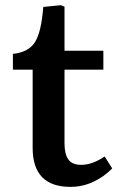

<svg xmlns="http://www.w3.org/2000/svg" viewBox="-20 -707 458 741"><path d="M252 14.2Q106 14.2 106 -136.2V-438H29.8V-499Q90.3 -505.4 115 -544.4Q139.6 -583.5 147 -680.2L214.8 -687L229 -681.2V-511.2H378.9V-438H229V-152.8Q229 -112.8 243.7 -91.8Q258.3 -70.8 293.9 -70.8Q335.9 -70.8 383.8 -103L413.1 -57.1Q381.8 -24.9 340.3 -5.4Q298.8 14.2 252 14.2Z"/></svg>

Font: Literata Book SemiBold
Style: Regular
Weight: 600
Designer: Latin by Veronika Burian and Jose Scaglione. Greek by Irene Vlachou. Cyrillic by Vera Evstafieva
Foundry: TypeTogether
Version: Version 2.003;PS 002.003;hotconv 1.0.88;makeotf.lib2.5.64775